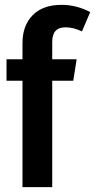

<svg xmlns="http://www.w3.org/2000/svg" viewBox="-20 -774 393 794"><path d="M196 -600V-529H297L283 -440H196V0H73V-440H7V-529H73V-596Q73 -668 115 -711Q157 -754 235 -754Q296 -754 353 -724L319 -644Q284 -661 251 -661Q223 -661 209.5 -646Q196 -631 196 -600Z"/></svg>

Font: Fira Sans Compressed Medium
Style: Regular
Weight: 500
Width: 1
Designer: bBox Type GmbH & Carrois Corporate GbR & Edenspiekermann AG
Foundry: bBox Type GmbH & Carrois Corporate GbR & Edenspiekermann AG
Version: Version 4.301